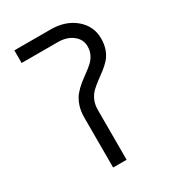

<svg xmlns="http://www.w3.org/2000/svg" viewBox="-167 -770 776 862"><g transform="rotate(-30 221.0 -339.5)"><path d="M43 -678.2H230Q307.6 -678.2 357.4 -636.2Q407.2 -594.2 407.2 -529.8Q407.2 -498 397.7 -472.9Q388.2 -447.8 372.8 -431.2Q357.4 -414.6 338.9 -400.4Q320.3 -386.2 302 -372.8Q283.7 -359.4 268.3 -344.7Q252.9 -330.1 243.4 -308.3Q233.9 -286.6 233.9 -259.8V-1H164.1V-259.8Q164.1 -293.9 173.6 -321.3Q183.1 -348.6 198.2 -366.7Q213.4 -384.8 231.9 -399.9Q250.5 -415 269 -428.2Q287.6 -441.4 302.7 -455.1Q317.9 -468.8 327.4 -487.5Q336.9 -506.3 336.9 -529.8Q336.9 -565.9 306.9 -589.4Q276.9 -612.8 230 -612.8H43Z"/></g></svg>

Font: LT Superior
Style: Regular
Weight: 400
Designer: Daniel Lyons
Foundry: LyonsType
Version: Version 1.000